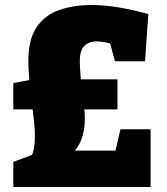

<svg xmlns="http://www.w3.org/2000/svg" viewBox="-20 -745 666 765"><path d="M33 0V-100L140 -140L85 -95Q105 -113 112 -140Q119 -167 119 -201Q119 -232 115 -268Q111 -304 106 -344L132 -309H33V-414L113 -429L99 -399Q97 -425 95 -453Q93 -481 93 -502Q93 -589 126.5 -637.5Q160 -686 217 -705.5Q274 -725 344 -725Q396 -725 453 -715.5Q510 -706 571 -689L558 -501H438L413 -594L429 -569Q412 -574 395.5 -577Q379 -580 365 -580Q335 -580 316.5 -562.5Q298 -545 298 -501Q298 -485 300 -457Q302 -429 304 -405L273 -429H448V-309H284L311 -352Q314 -330 316 -310Q318 -290 318 -270Q318 -230 306 -194Q294 -158 259 -124L237 -145H459L433 -114L460 -230H580V0Z"/></svg>

Font: Bitter Thin Black
Style: Regular
Weight: 900
Version: Version 3.020